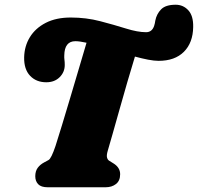

<svg xmlns="http://www.w3.org/2000/svg" viewBox="-20 -791 836 811"><path d="M435.5 -155.5Q429.5 -135.5 432 -126Q434.5 -116.5 440.5 -112.5L459 -101Q487.5 -83.5 487.5 -55Q487.5 -27.5 470 -13.8Q452.5 0 426 0H181.5Q153.5 0 141.2 -13Q129 -26 129 -46.5Q129 -68 139.2 -82Q149.5 -96 166.5 -105L185 -115Q196.5 -121 214.5 -174.5Q225 -207 241.5 -261.2Q258 -315.5 277 -379.2Q296 -443 314 -504Q332 -565 345.5 -610.5Q315.5 -617 298.5 -617Q252.5 -617 251.5 -557Q251 -547 252.2 -538.5Q253.5 -530 253.5 -516.5Q253.5 -486.5 232 -465Q210.5 -443.5 175.5 -443.5Q133 -443.5 107 -471Q81 -498.5 82 -549Q83 -596 106.2 -634Q129.5 -672 173.2 -694.5Q217 -717 279 -717Q344 -717 403.2 -701.5Q462.5 -686 512 -670.5Q561.5 -655 597 -655Q622 -655 631 -681.5Q633 -687.5 634 -692.5Q635 -697.5 636 -704Q641.5 -732 660.5 -751.5Q679.5 -771 722 -771Q754 -771 775.5 -747.5Q797 -724 796 -677Q795 -610.5 756.8 -572.2Q718.5 -534 650 -534Q631 -534 605.2 -539Q579.5 -544 550 -552Q535 -503.5 518 -444.8Q501 -386 484.8 -328.5Q468.5 -271 455.5 -224.8Q442.5 -178.5 435.5 -155.5Z"/></svg>

Font: Fraunces 9pt S100 Black
Style: Italic
Weight: 900
Italic angle: -16°
Version: Version 1.000; ttfautohint (v1.8.3)